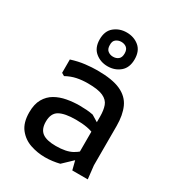

<svg xmlns="http://www.w3.org/2000/svg" viewBox="-186 -885 925 1010"><g transform="rotate(30 276.0 -380.0)"><path d="M401 0 386 -59V-319Q386 -357 376.5 -383.5Q367 -410 336.5 -424Q306 -438 244 -438Q208 -438 177 -431.5Q146 -425 115 -408L98 -418V-499Q142 -513 181.5 -517.5Q221 -522 253 -522Q344 -522 394.5 -499Q445 -476 465.5 -430.5Q486 -385 486 -319V-80L495 0ZM241 12Q196 12 152.5 -2.5Q109 -17 80.5 -53Q52 -89 52 -152Q52 -202 70.5 -234Q89 -266 119.5 -283.5Q150 -301 188 -308Q226 -315 264 -315Q286 -315 306.5 -313.5Q327 -312 347 -308L411 -269V-216Q384 -230 353.5 -235.5Q323 -241 285 -241Q218 -241 185 -222.5Q152 -204 152 -153Q152 -108 178 -88Q204 -68 261 -68Q324 -68 359.5 -88Q395 -108 414 -136L429 -94L329 1Q309 6 286.5 9Q264 12 241 12ZM287 -567Q244 -567 212.5 -593Q181 -619 181 -670Q181 -721 212.5 -746.5Q244 -772 287 -772Q331 -772 362 -746.5Q393 -721 393 -670Q393 -619 362 -593Q331 -567 287 -567ZM287 -625Q306 -625 319 -635.5Q332 -646 332 -670Q332 -694 319 -704.5Q306 -715 287 -715Q269 -715 255 -704.5Q241 -694 242 -670Q242 -646 255.5 -635.5Q269 -625 287 -625Z"/></g></svg>

Font: AR One Sans Medium
Style: Regular
Weight: 500
Designer: Niteesh Yadav
Foundry: Niteesh Yadav
Version: Version 1.001;gftools[0.9.33]